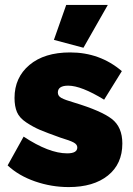

<svg xmlns="http://www.w3.org/2000/svg" viewBox="-20 -750 541 780"><path d="M319 -556 199 -588 249 -730H418ZM259 10Q189 10 122.5 -13Q56 -36 11 -78L76 -195Q179 -127 253 -127Q294 -127 294 -151Q294 -163 279.5 -171Q265 -179 225 -191Q169 -211 142 -222.5Q115 -234 87 -252.5Q59 -271 49 -294.5Q39 -318 39 -352Q39 -435 99.5 -486Q160 -537 265 -537Q386 -537 475 -461L403 -345Q310 -402 257 -402Q215 -402 215 -374Q215 -360 229.5 -352Q244 -344 282 -333Q391 -300 434 -267Q477 -234 477 -167Q477 -84 418.5 -37Q360 10 259 10Z"/></svg>

Font: Raleway-v4020 Black
Style: Regular
Weight: 900
Designer: Matt McInerney, Pablo Impallari, Rodrigo Fuenzalida
Foundry: Matt McInerney, Pablo Impallari, Rodrigo Fuenzalida
Version: Version 4.020;PS 004.020;hotconv 1.0.88;makeotf.lib2.5.64775